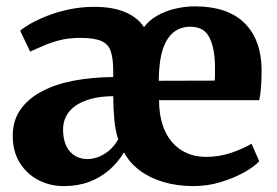

<svg xmlns="http://www.w3.org/2000/svg" viewBox="-20 -588 892 618"><path d="M185.5 11Q141 11 103.5 -8.5Q66 -28 43.5 -64.2Q21 -100.5 21 -150.5Q21 -200 46 -235.5Q71 -271 115.2 -294.2Q159.5 -317.5 218.2 -328.5Q277 -339.5 344.5 -340V-357.5Q344.5 -399.5 336.5 -423Q328.5 -446.5 305.8 -456.2Q283 -466 239 -466Q200.5 -466 171.8 -458.5Q143 -451 120 -440.8Q97 -430.5 77 -422L45 -489Q54.5 -498 76.5 -510.8Q98.5 -523.5 130.2 -536.2Q162 -549 201.2 -557.5Q240.5 -566 283.5 -566Q343 -566 383.2 -548.8Q423.5 -531.5 443.5 -500.5Q459.5 -522.5 485.8 -537.5Q512 -552.5 543.8 -560Q575.5 -567.5 607.5 -567.5Q712 -567.5 766.2 -514.5Q820.5 -461.5 822 -366Q822 -332.5 820.2 -308.2Q818.5 -284 814.5 -265.5H492Q492 -222 502.8 -188Q513.5 -154 533.8 -130.5Q554 -107 581.8 -95Q609.5 -83 643.5 -83Q687 -83 726.8 -97Q766.5 -111 789.5 -125.5L814.5 -69Q799 -52 766.2 -33.5Q733.5 -15 690.8 -2Q648 11 602.5 11Q550.5 11 506.5 -2Q462.5 -15 430 -39.2Q397.5 -63.5 379 -97.5Q359.5 -65 331.2 -40.5Q303 -16 266.5 -2.5Q230 11 185.5 11ZM491 -328 671 -328.5Q672 -336.5 672 -349.2Q672 -362 672 -371Q672 -430 654.8 -466Q637.5 -502 592.5 -502Q572 -502 554 -493.8Q536 -485.5 521.8 -466Q507.5 -446.5 499.5 -413Q491.5 -379.5 491 -328ZM262.5 -76Q277 -76 294.5 -82Q312 -88 329.5 -102Q347 -116 360.5 -139.5Q351.5 -166 348 -202.2Q344.5 -238.5 344.5 -278.5Q301.5 -278 270.8 -269.2Q240 -260.5 220.5 -245.8Q201 -231 192 -212Q183 -193 183 -172Q183 -126 204.5 -101Q226 -76 262.5 -76Z"/></svg>

Font: Merriweather 24pt ExtraBold
Style: Regular
Weight: 800
Version: Version 2.100